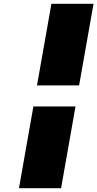

<svg xmlns="http://www.w3.org/2000/svg" viewBox="-20 -848 513 1012"><path d="M251 -828H473L397 -398H175ZM302 144H80L156 -287H378Z"/></svg>

Font: Fz Poppins Black
Style: Italic
Weight: 900
Italic angle: -10°
Designer: Ninad Kale (Devanagari), Jonny Pinhorn (Latin)
Foundry: Indian Type Foundry
Version: Vit hóa bi Vntype.Com & FontZin.Com